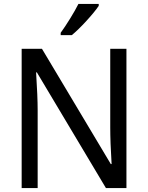

<svg xmlns="http://www.w3.org/2000/svg" viewBox="-20 -964 759 984"><path d="M523 0 169 -593H165Q173 -468 173 -399V0H91V-714H195L548 -123H552Q545 -235 545 -311V-714H628V0ZM486 -934Q466 -904 423 -857Q380 -810 348 -784H291V-796Q313 -826 339.5 -869Q366 -912 382 -944H486Z"/></svg>

Font: Noto Sans Display
Style: Regular
Weight: 400
Designer: Monotype Design team
Foundry: Monotype Imaging Inc.
Version: Version 1.000